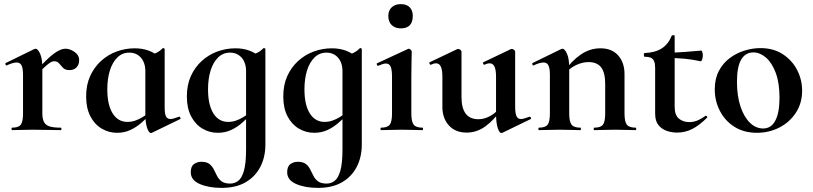

<svg xmlns="http://www.w3.org/2000/svg" viewBox="-20 -633 3954 934"><path d="M161 -271 153 -284Q192 -329 219 -353Q246 -377 265 -386.5Q284 -396 299 -396Q320 -396 342.5 -380.5Q365 -365 365 -340Q365 -319 352.5 -305.5Q340 -292 318 -292Q297 -292 286.5 -303Q276 -314 267.5 -324.5Q259 -335 243 -335Q236 -335 227.5 -330.5Q219 -326 203.5 -312.5Q188 -299 161 -271ZM39 0Q36 0 36 -6Q36 -12 39 -12Q70 -12 81 -26.5Q92 -41 92 -81V-269Q92 -300 85 -314.5Q78 -329 61 -329Q52 -329 40 -325.5Q28 -322 13 -315Q9 -313 7 -319Q5 -325 7 -326L146 -394Q152 -396 153 -396Q164 -396 175 -372Q186 -348 186 -303V-81Q186 -55 194 -39.5Q202 -24 221.5 -18Q241 -12 275 -12Q279 -12 279 -6Q279 0 275 0Q248 0 213.5 -1Q179 -2 139 -2Q111 -2 85 -1Q59 0 39 0Z M549 13Q509 13 474.5 -7.5Q440 -28 419.5 -67.5Q399 -107 399 -164Q399 -220 418.5 -263Q438 -306 471.5 -336.5Q505 -367 547.5 -382.5Q590 -398 635 -398Q673 -398 704 -386.5Q735 -375 760 -352L687 -288Q687 -314 677.5 -334Q668 -354 650.5 -365.5Q633 -377 609 -377Q575 -377 551 -353.5Q527 -330 514.5 -290Q502 -250 502 -198Q502 -123 528 -81.5Q554 -40 600 -40Q620 -40 638.5 -46.5Q657 -53 674 -63.5Q691 -74 704 -84L712 -77Q691 -56 667 -35Q643 -14 614 -0.5Q585 13 549 13ZM714 14Q704 14 695.5 -11Q687 -36 687 -82V-359Q715 -366 734 -373Q753 -380 771 -398Q773 -400 777 -398.5Q781 -397 781 -394V-109Q781 -78 788 -66Q795 -54 809 -54Q816 -54 826.5 -57Q837 -60 850 -65Q854 -67 857 -61.5Q860 -56 857 -54L719 13Q717 14 714 14Z M1058 281Q995 281 951.5 262Q908 243 908 205Q908 176 924 165Q940 154 959 154Q985 154 998.5 164.5Q1012 175 1020 191Q1028 207 1036 223Q1044 239 1058.5 249.5Q1073 260 1100 260Q1121 260 1138.5 247Q1156 234 1166.5 198Q1177 162 1177 94V-359Q1205 -366 1224 -373Q1243 -380 1261 -398Q1263 -400 1267 -398.5Q1271 -397 1271 -394V70Q1271 131 1246.5 178.5Q1222 226 1175 253.5Q1128 281 1058 281ZM1039 13Q999 13 964.5 -7.5Q930 -28 909.5 -67.5Q889 -107 889 -164Q889 -220 908.5 -263Q928 -306 961.5 -336.5Q995 -367 1037.5 -382.5Q1080 -398 1125 -398Q1163 -398 1194 -386.5Q1225 -375 1250 -352L1177 -288Q1177 -314 1167.5 -334Q1158 -354 1140.5 -365.5Q1123 -377 1099 -377Q1065 -377 1041 -353.5Q1017 -330 1004.5 -290Q992 -250 992 -198Q992 -123 1018 -81.5Q1044 -40 1090 -40Q1110 -40 1128.5 -46.5Q1147 -53 1164 -63.5Q1181 -74 1194 -84L1202 -77Q1181 -56 1157 -35Q1133 -14 1104 -0.5Q1075 13 1039 13ZM1527 281Q1464 281 1420.5 262Q1377 243 1377 205Q1377 176 1393 165Q1409 154 1428 154Q1454 154 1467.5 164.5Q1481 175 1489 191Q1497 207 1505 223Q1513 239 1527.5 249.5Q1542 260 1569 260Q1590 260 1607.5 247Q1625 234 1635.5 198Q1646 162 1646 94V-359Q1674 -366 1693 -373Q1712 -380 1730 -398Q1732 -400 1736 -398.5Q1740 -397 1740 -394V70Q1740 131 1715.5 178.5Q1691 226 1644 253.5Q1597 281 1527 281ZM1508 13Q1468 13 1433.5 -7.5Q1399 -28 1378.5 -67.5Q1358 -107 1358 -164Q1358 -220 1377.5 -263Q1397 -306 1430.5 -336.5Q1464 -367 1506.5 -382.5Q1549 -398 1594 -398Q1632 -398 1663 -386.5Q1694 -375 1719 -352L1646 -288Q1646 -314 1636.5 -334Q1627 -354 1609.5 -365.5Q1592 -377 1568 -377Q1534 -377 1510 -353.5Q1486 -330 1473.5 -290Q1461 -250 1461 -198Q1461 -123 1487 -81.5Q1513 -40 1559 -40Q1579 -40 1597.5 -46.5Q1616 -53 1633 -63.5Q1650 -74 1663 -84L1671 -77Q1650 -56 1626 -35Q1602 -14 1573 -0.5Q1544 13 1508 13Z M1834 0Q1831 0 1831 -6Q1831 -12 1834 -12Q1865 -12 1876 -26.5Q1887 -41 1887 -81V-260Q1887 -293 1880.5 -308.5Q1874 -324 1857 -324Q1850 -324 1840.5 -321Q1831 -318 1820 -313Q1816 -312 1813.5 -318Q1811 -324 1814 -325L1965 -395Q1967 -396 1968 -396Q1973 -396 1978 -391Q1983 -386 1983 -382Q1983 -370 1982 -342Q1981 -314 1981 -262V-81Q1981 -41 1992.5 -26.5Q2004 -12 2035 -12Q2038 -12 2038 -6Q2038 0 2035 0Q2015 0 1989 -1Q1963 -2 1934 -2Q1906 -2 1880 -1Q1854 0 1834 0ZM1930 -495Q1902 -495 1885.5 -511Q1869 -527 1869 -556Q1869 -582 1885.5 -597.5Q1902 -613 1930 -613Q1958 -613 1973 -597.5Q1988 -582 1988 -556Q1988 -495 1930 -495Z M2250 12Q2195 12 2163.5 -23Q2132 -58 2132 -113V-260Q2132 -293 2124.5 -309Q2117 -325 2101 -325Q2090 -325 2076 -318Q2072 -317 2069.5 -323Q2067 -329 2070 -330L2204 -394Q2207 -395 2209 -395Q2214 -395 2219.5 -390.5Q2225 -386 2225 -382V-161Q2225 -107 2245.5 -80Q2266 -53 2308 -53Q2337 -53 2366 -69.5Q2395 -86 2412 -111L2418 -99Q2384 -50 2342 -19Q2300 12 2250 12ZM2486 -382V-116Q2486 -82 2492.5 -68Q2499 -54 2514 -54Q2521 -54 2531.5 -57Q2542 -60 2555 -65Q2559 -67 2562 -61.5Q2565 -56 2562 -54L2424 13Q2422 14 2419 14Q2409 14 2401 -11Q2393 -36 2393 -82V-260Q2393 -293 2385.5 -309Q2378 -325 2362 -325Q2351 -325 2336 -318Q2333 -317 2330.5 -323Q2328 -329 2331 -330L2465 -394Q2467 -395 2470 -395Q2475 -395 2480.5 -390.5Q2486 -386 2486 -382Z M2871 0Q2868 0 2868 -6Q2868 -12 2871 -12Q2902 -12 2913 -26.5Q2924 -41 2924 -81V-225Q2924 -279 2904.5 -305Q2885 -331 2843 -331Q2813 -331 2781.5 -316Q2750 -301 2731 -275L2726 -287Q2761 -337 2805 -367.5Q2849 -398 2901 -398Q2957 -398 2987.5 -363Q3018 -328 3018 -273V-81Q3018 -41 3029.5 -26.5Q3041 -12 3072 -12Q3075 -12 3075 -6Q3075 0 3072 0Q3052 0 3026 -1Q3000 -2 2971 -2Q2943 -2 2917 -1Q2891 0 2871 0ZM2602 0Q2599 0 2599 -6Q2599 -12 2602 -12Q2633 -12 2644 -26.5Q2655 -41 2655 -81V-269Q2655 -300 2648 -314.5Q2641 -329 2624 -329Q2615 -329 2603 -325.5Q2591 -322 2576 -315Q2572 -313 2570 -319Q2568 -325 2570 -326L2709 -394Q2715 -396 2716 -396Q2727 -396 2738 -372Q2749 -348 2749 -303V-81Q2749 -41 2760.5 -26.5Q2772 -12 2803 -12Q2806 -12 2806 -6Q2806 0 2803 0Q2783 0 2757 -1Q2731 -2 2702 -2Q2674 -2 2648 -1Q2622 0 2602 0Z M3273 12Q3249 12 3224.5 4Q3200 -4 3183.5 -24Q3167 -44 3167 -80V-302Q3167 -323 3162 -335Q3157 -347 3146 -352Q3135 -357 3116 -357Q3112 -357 3112 -366Q3112 -375 3116 -375Q3167 -377 3199 -397.5Q3231 -418 3247 -458Q3249 -462 3255.5 -462Q3262 -462 3262 -458V-113Q3262 -73 3282.5 -56Q3303 -39 3333 -39Q3356 -39 3376.5 -48.5Q3397 -58 3411 -69Q3414 -72 3418.5 -67.5Q3423 -63 3419 -60Q3382 -23 3347.5 -5.5Q3313 12 3273 12ZM3388 -335Q3347 -344 3308.5 -347.5Q3270 -351 3227 -351V-377Q3268 -377 3307.5 -380Q3347 -383 3392 -387Q3394 -387 3396.5 -379.5Q3399 -372 3399 -363Q3399 -353 3395.5 -343.5Q3392 -334 3388 -335Z M3662 13Q3599 13 3553 -16Q3507 -45 3482 -93.5Q3457 -142 3457 -198Q3457 -250 3477 -288Q3497 -326 3530 -350.5Q3563 -375 3602 -387Q3641 -399 3679 -399Q3743 -399 3788.5 -369Q3834 -339 3858 -292Q3882 -245 3882 -192Q3882 -131 3851.5 -84.5Q3821 -38 3771 -12.5Q3721 13 3662 13ZM3692 -8Q3732 -8 3752 -47Q3772 -86 3772 -157Q3772 -230 3753.5 -279Q3735 -328 3706 -353Q3677 -378 3645 -378Q3606 -378 3585.5 -343Q3565 -308 3565 -235Q3565 -167 3582 -115.5Q3599 -64 3628 -36Q3657 -8 3692 -8Z"/></svg>

Font: Cormorant Infant Light
Style: Regular
Weight: 300
Designer: Christian Thalmann (Catharsis Fonts)
Foundry: Catharsis Fonts
Version: Version 4.001